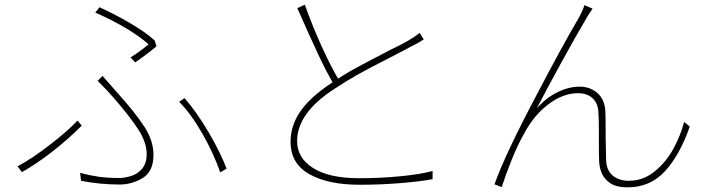

<svg xmlns="http://www.w3.org/2000/svg" viewBox="-20 -779 3040 822"><path d="M616 -589Q584 -619 523 -656Q462 -693 388 -725L406 -748Q472 -718 537 -680Q602 -642 642 -606L650 -581Q614 -550 559 -512L539 -533Q581 -560 616 -589ZM492 -17Q511 -17 540 -25Q570 -34 589 -57.5Q608 -81 608 -119Q608 -170 570.5 -227Q533 -284 466 -361Q447 -384 398 -433L419 -454L484 -380Q558 -298 597.5 -237.5Q637 -177 637 -116Q637 -45 591 -17Q545 11 492 11Q409 11 327 -5L323 -39Q363 -28 401 -22.5Q439 -17 492 -17ZM747 -343 770 -359Q823 -298 873 -213Q923 -128 950 -57L923 -41Q894 -124 845.5 -208.5Q797 -293 747 -343ZM74 -42 55 -67Q116 -99 193.5 -159Q271 -219 312 -263L330 -241Q272 -183 205.5 -131Q139 -79 74 -42Z M1771 -596 1740 -580Q1719 -568 1641 -528Q1562 -488 1512 -460Q1462 -432 1411 -398Q1252 -295 1252 -175Q1252 -103 1320.5 -59.5Q1389 -16 1518 -16Q1608 -16 1695 -24.5Q1782 -33 1832 -47V-12Q1780 -2 1694 5Q1608 12 1521 12Q1386 12 1307 -32Q1224 -77 1224 -172Q1224 -241 1265.5 -301.5Q1307 -362 1394 -420Q1452 -460 1507.5 -490Q1563 -520 1658 -569Q1696 -587 1726 -604Q1761 -625 1777 -638L1794 -610Q1786 -605 1771 -596ZM1435 -429 1412 -413Q1381 -464 1344 -542.5Q1307 -621 1253 -744L1285 -759Q1318 -666 1358.5 -577.5Q1399 -489 1435 -429Z M2503 -721Q2494 -708 2485 -691Q2450 -633 2385 -514.5Q2320 -396 2278 -315Q2320 -362 2368 -385Q2416 -408 2461 -408Q2508 -408 2539.5 -379Q2571 -350 2572 -296Q2573 -258 2573 -188L2575 -93Q2577 -49 2603.5 -27Q2630 -5 2672 -5Q2733 -5 2782 -44.5Q2831 -84 2862.5 -141.5Q2894 -199 2909 -257L2933 -237Q2890 -114 2826.5 -45.5Q2763 23 2668 23Q2616 23 2591 4Q2547 -26 2545 -91Q2544 -114 2544 -159V-213Q2544 -268 2542 -296Q2541 -335 2518 -357.5Q2495 -380 2454 -380Q2391 -380 2328.5 -333Q2266 -286 2225 -209Q2197 -161 2169.5 -92Q2142 -23 2128 22L2097 10Q2143 -120 2285 -387Q2386 -580 2458 -703Q2477 -738 2482 -757L2517 -742Z"/></svg>

Font: Merged Yaku Han JP Thin
Style: Regular
Weight: 250
Designer: Ryoko NISHIZUKA 西塚涼子 (kana, bopomofo & ideographs); Paul D. Hunt (Latin, Greek & Cyrillic); Sandoll Communications 산돌커뮤니
Foundry: Adobe
Version: Version 2.004